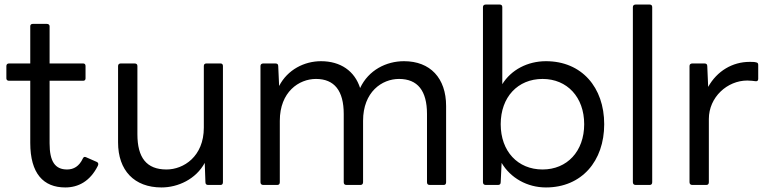

<svg xmlns="http://www.w3.org/2000/svg" viewBox="-20 -788 3374 844"><path d="M267 36C324 36 376 9 410 -59C414 -67 412 -73 406 -76L358 -97C352 -100 347 -98 344 -91C328 -57 304 -43 275 -43C222 -43 198 -78 198 -158V-433H346C352 -433 356 -437 356 -443V-498C356 -505 352 -509 346 -509H198V-673C198 -679 193 -683 186 -683H124C117 -683 113 -679 113 -673V-509H19C13 -509 8 -505 8 -498V-443C8 -437 13 -433 19 -433H113V-160C113 -25 171 36 267 36Z M690 36C762 36 841 0 880 -72L883 13C883 22 888 25 895 25H950C956 25 960 21 960 13V-498C960 -505 956 -509 950 -509H887C880 -509 876 -505 876 -498V-227C876 -100 787 -43 712 -43C624 -43 584 -95 584 -198V-498C584 -505 580 -509 572 -509H510C504 -509 499 -505 499 -498V-162C499 -39 570 36 690 36Z M1199 25C1206 25 1210 21 1210 13V-257C1210 -384 1294 -441 1369 -441C1450 -441 1491 -389 1491 -287V13C1491 21 1495 25 1503 25H1565C1571 25 1576 21 1576 13V-257C1576 -384 1659 -441 1734 -441C1816 -441 1857 -389 1857 -287V13C1857 21 1861 25 1869 25H1931C1937 25 1941 21 1941 13V-322C1941 -445 1871 -519 1756 -519C1678 -519 1600 -480 1563 -401C1539 -476 1477 -519 1391 -519C1318 -519 1244 -482 1207 -410L1203 -498C1203 -506 1198 -509 1191 -509H1137C1130 -509 1125 -505 1125 -498V13C1125 21 1130 25 1137 25Z M2380 36C2537 36 2636 -80 2636 -242C2636 -404 2537 -519 2380 -519C2299 -519 2227 -481 2188 -418V-757C2188 -764 2184 -768 2177 -768H2115C2108 -768 2103 -764 2103 -757V13C2103 21 2108 25 2115 25H2169C2176 25 2181 22 2181 13L2185 -72C2224 -6 2297 36 2380 36ZM2365 -43C2256 -43 2181 -123 2181 -242C2181 -361 2256 -441 2365 -441C2473 -441 2548 -361 2548 -242C2548 -123 2473 -43 2365 -43Z M2836 25C2843 25 2847 21 2847 13V-757C2847 -764 2843 -768 2836 -768H2774C2767 -768 2762 -764 2762 -757V13C2762 21 2767 25 2774 25Z M3085 25C3092 25 3096 21 3096 13V-265C3096 -361 3177 -434 3265 -434C3281 -434 3292 -432 3301 -431C3308 -430 3313 -433 3313 -441V-502C3313 -509 3311 -513 3303 -514C3296 -516 3287 -516 3275 -516C3200 -516 3132 -476 3093 -406L3089 -498C3089 -506 3084 -509 3077 -509H3023C3016 -509 3011 -505 3011 -498V13C3011 21 3016 25 3023 25Z"/></svg>

Font: LINE Seed JP App_OTF Regular
Style: Regular
Weight: 400
Designer: LY Corporation & Fontrix & Fontworks
Version: Version 1.002